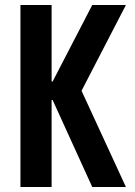

<svg xmlns="http://www.w3.org/2000/svg" viewBox="-20 -750 540 770"><path d="M62 0V-730H187V-423H191L350 -730H485L307 -386L485 0H350L191 -349H187V0Z"/></svg>

Font: M PLUS 1 Code SemiBold
Style: Regular
Weight: 600
Designer: Coji Morishita
Foundry: UNDERFOREST DESIGN
Version: Version 1.005